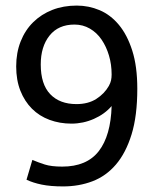

<svg xmlns="http://www.w3.org/2000/svg" viewBox="-20 -659 557 688"><path d="M206 9Q161 9 129.5 2.5Q98 -4 75 -15L96 -86Q117 -77 140.5 -69.5Q164 -62 203 -62Q291 -62 334 -117.5Q377 -173 380 -279Q355 -250 316.5 -233Q278 -216 236 -216Q194 -216 157.5 -229.5Q121 -243 94.5 -269.5Q68 -296 53 -334Q38 -372 38 -421Q38 -470 54 -510.5Q70 -551 99 -579.5Q128 -608 167.5 -623.5Q207 -639 255 -639Q298 -639 337 -622.5Q376 -606 406 -570Q436 -534 454 -477.5Q472 -421 472 -341Q472 -244 451.5 -177.5Q431 -111 395.5 -69.5Q360 -28 311.5 -9.5Q263 9 206 9ZM380 -392Q380 -428 370.5 -460Q361 -492 344 -517Q327 -542 302 -556.5Q277 -571 247 -571Q189 -571 157.5 -531.5Q126 -492 126 -428Q126 -357 160 -321.5Q194 -286 254 -286Q296 -286 325 -304.5Q354 -323 370 -351Q376 -362 378 -371.5Q380 -381 380 -392Z"/></svg>

Font: Mukta
Style: Regular
Weight: 400
Designer: Girish Dalvi and Yashodeep Gholap
Foundry: Ek Type
Version: Version 2.538;PS 1.001;hotconv 16.6.51;makeotf.lib2.5.65220;